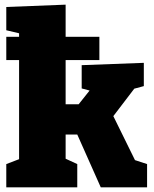

<svg xmlns="http://www.w3.org/2000/svg" viewBox="-20 -805 660 825"><path d="M467 -306 560 -117 612 -100V0H413L312 -227H262V-123L312 -100V0H7V-100L62 -121V-547H7V-647H62V-662L7 -675V-775L262 -785V-647H407V-547H262V-357H318L365 -416L331 -425V-525L598 -535V-435L557 -424Z"/></svg>

Font: Bitter Pro Black
Style: Regular
Weight: 900
Designer: Sol Matas, and Bitter project Authors
Foundry: Sol Matas
Version: Version 1.010